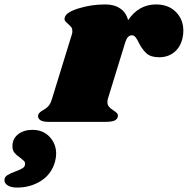

<svg xmlns="http://www.w3.org/2000/svg" viewBox="-212 -549 846 865"><path d="M614 -411Q614 -392 610 -376Q600 -335 572 -313Q544 -291 505 -291Q467 -291 447.5 -309Q428 -327 413 -357Q405 -374 398 -382Q391 -390 382 -390Q372 -390 364.5 -382Q357 -374 351 -354L274 -104Q272 -99 272 -89Q272 -76 279.5 -67.5Q287 -59 300 -51Q312 -43 316 -38Q320 -33 319 -25Q317 -12 304.5 -6Q292 0 262 0H6Q-20 0 -31.5 -8.5Q-43 -17 -40 -31Q-36 -43 -19 -52Q-4 -60 6 -71Q16 -82 23 -106L112 -395Q114 -400 114 -409Q114 -420 109.5 -426Q105 -432 95 -441Q85 -449 81 -455Q77 -461 80 -471Q86 -494 143 -511.5Q200 -529 262 -529Q303 -529 330 -510.5Q357 -492 365 -458Q413 -529 491 -529Q547 -529 580.5 -495Q614 -461 614 -411ZM41 144Q41 159 36 179Q20 236 -27.5 266Q-75 296 -135 296Q-162 296 -177 286.5Q-192 277 -192 263Q-192 249 -180 241Q-168 233 -144 224Q-122 216 -110.5 209Q-99 202 -99 189Q-99 181 -104 176Q-109 171 -122 161Q-138 150 -147 139Q-156 128 -156 110Q-156 76 -130.5 56Q-105 36 -66 36Q-18 36 11.5 67.5Q41 99 41 144Z"/></svg>

Font: Shrikhand
Style: Regular
Weight: 400
Italic angle: -14°
Version: Version 1.000;PS 1.000;hotconv 1.0.88;makeotf.lib2.5.647800